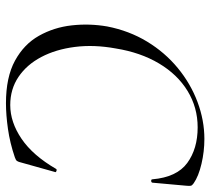

<svg xmlns="http://www.w3.org/2000/svg" viewBox="-50 -626 689 628"><g transform="rotate(90 294.0 -311.5)"><path d="M317 13Q232 13 178 -16.5Q124 -46 96.5 -95Q69 -144 62.5 -202Q56 -260 66 -318Q80 -390 115.5 -448.5Q151 -507 202 -549Q253 -591 313 -613.5Q373 -636 434 -636Q475 -636 515.5 -626.5Q556 -617 579 -601Q586 -596 587 -592Q588 -588 587 -577L577 -466Q576 -462 571 -462Q566 -462 566 -466Q559 -546 512.5 -580Q466 -614 396 -614Q331 -614 277 -581Q223 -548 187 -487.5Q151 -427 138 -346Q125 -275 133 -212.5Q141 -150 166 -102.5Q191 -55 231 -28Q271 -1 323 -1Q379 -1 433.5 -38Q488 -75 532 -151Q534 -154 539 -152Q544 -150 542 -147L512 -40Q509 -27 506 -23Q503 -19 494 -16Q447 0 401 6.5Q355 13 317 13Z"/></g></svg>

Font: Cormorant
Style: Italic
Weight: 400
Italic angle: -10°
Designer: Christian Thalmann (Catharsis Fonts)
Foundry: Catharsis Fonts
Version: Version 4.000